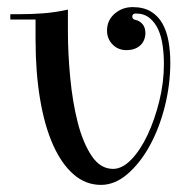

<svg xmlns="http://www.w3.org/2000/svg" viewBox="-20 -500 545 540"><path d="M298 -25Q324 -25 349.5 -51.5Q375 -78 395 -120.5Q415 -163 428 -215.5Q441 -268 441 -320Q441 -346 437.5 -371.5Q434 -397 425 -417Q416 -437 400.5 -449.5Q385 -462 362 -462Q352 -462 352 -453Q352 -446 361 -444Q372 -442 380.5 -432.5Q389 -423 389 -406Q388 -384 373.5 -371.5Q359 -359 336 -359Q312 -359 296.5 -375Q281 -391 281 -414Q281 -443 302.5 -461.5Q324 -480 353 -480Q384 -480 404.5 -467.5Q425 -455 437 -433.5Q449 -412 454 -383.5Q459 -355 459 -324Q459 -262 443.5 -200.5Q428 -139 401 -90Q374 -41 338.5 -10.5Q303 20 264 20Q221 20 187 -9.5Q153 -39 129 -93Q105 -147 92.5 -222.5Q80 -298 80 -389V-445H9V-460H30Q67 -460 101 -462.5Q135 -465 171 -473V-412Q171 -350 177.5 -281.5Q184 -213 198.5 -156Q213 -99 237.5 -62Q262 -25 298 -25Z"/></svg>

Font: Elsie
Style: Regular
Weight: 400
Designer: Alejandro Inler
Foundry: Alejandro Inler
Version: 1.001